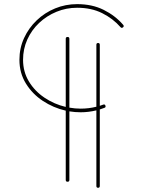

<svg xmlns="http://www.w3.org/2000/svg" viewBox="-20 -686 689 931"><path d="M307.6 -506.8Q316.4 -506.8 316.4 -498V-164.1Q343.8 -159.2 371.1 -159.2Q410.2 -159.2 447.3 -168.5V-468.8Q447.3 -477.5 455.6 -477.5Q463.9 -477.5 463.9 -468.8V-172.9Q472.2 -175.8 480.5 -178.7Q488.8 -181.6 491.2 -173.8Q494.1 -165.5 486.3 -163.1Q475.1 -158.7 463.9 -155.3V215.8Q463.9 224.6 455.6 224.6Q447.3 224.6 447.3 215.8V-150.9Q409.7 -141.6 371.1 -141.6Q343.8 -141.6 316.4 -146V186.5Q316.4 195.3 307.6 195.3Q298.8 195.3 298.8 186.5V-149.4Q238.8 -163.1 187.7 -196.8Q136.7 -230.5 105.5 -281.2Q74.2 -332 74.2 -396Q74.2 -452.6 96.7 -501.5Q119.1 -550.3 158 -587.4Q196.8 -624.5 247.3 -645.3Q297.9 -666 354 -666Q426.8 -666 482.7 -638.2Q538.6 -610.4 577.1 -565.9Q583 -559.1 576.7 -553.7Q569.8 -547.9 564.5 -554.2Q527.8 -596.2 475.3 -622.3Q422.9 -648.4 354 -648.4Q301.3 -648.4 253.9 -628.9Q206.5 -609.4 169.9 -575Q133.3 -540.5 112.5 -494.6Q91.8 -448.7 91.8 -396Q91.8 -337.9 120.1 -291Q148.4 -244.1 195.6 -212.4Q242.7 -180.7 298.8 -167.5V-498Q298.8 -506.8 307.6 -506.8Z"/></svg>

Font: Mikhak-DS1-FD Thin
Style: Regular
Weight: 100
Designer: Amin Abedi
Version: Version 3.2